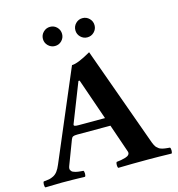

<svg xmlns="http://www.w3.org/2000/svg" viewBox="-122 -956 984 1063"><g transform="rotate(-15 370.0 -424.0)"><path d="M272.9 -283.2H424.8L342.8 -520H335.9L248 -295.9Q245.1 -288.6 250.7 -285.9Q256.3 -283.2 272.9 -283.2ZM217.8 -217.8 165 -79.1Q162.1 -71.8 161.6 -65.4Q161.1 -59.1 163.8 -54.7Q166.5 -50.3 169.4 -47.1Q172.4 -43.9 179.4 -41.5Q186.5 -39.1 190.9 -37.6Q195.3 -36.1 205.1 -34.9Q214.8 -33.7 219.2 -33.4Q223.6 -33.2 233.9 -32.2Q238.3 -27.8 238.3 -15.1Q238.3 -2.4 233.9 2Q159.7 0 101.1 0Q81.1 0 6.8 2Q2.4 -2.4 2.4 -15.1Q2.4 -27.8 6.8 -32.2Q26.4 -33.7 37.8 -35.9Q49.3 -38.1 63 -44.9Q76.7 -51.8 87.2 -65.7Q97.7 -79.6 106.9 -102.1L324.2 -613.8Q357.4 -613.8 434.1 -658.2L640.1 -85.9Q642.6 -78.6 646 -72.3Q649.4 -65.9 652.3 -61.3Q655.3 -56.6 660.4 -52.7Q665.5 -48.8 668.2 -46.1Q670.9 -43.5 677.5 -41.3Q684.1 -39.1 686.5 -38.1Q689 -37.1 697 -35.9Q705.1 -34.7 707.3 -34.4Q709.5 -34.2 718.8 -33.2Q728 -32.2 730 -32.2Q734.4 -27.8 734.4 -15.1Q734.4 -2.4 730 2Q655.8 0 596.2 0Q499 0 424.8 2Q420.4 -2.4 420.4 -15.1Q420.4 -27.8 424.8 -32.2Q439.5 -33.7 450.4 -35.6Q461.4 -37.6 475.8 -41.7Q490.2 -45.9 496.3 -53.7Q502.4 -61.5 499 -71.8L442.9 -234.9H252.9Q235.4 -234.9 228.5 -231.4Q221.7 -228 217.8 -217.8ZM206.1 -794.9Q206.1 -817.9 222.4 -834Q238.8 -850.1 261.2 -850.1Q284.2 -850.1 300 -834Q315.9 -817.9 315.9 -794.9Q315.9 -772.5 300 -756.3Q284.2 -740.2 261.2 -740.2Q238.8 -740.2 222.4 -756.3Q206.1 -772.5 206.1 -794.9ZM392.1 -794.9Q392.1 -817.9 408.2 -834Q424.3 -850.1 446.8 -850.1Q469.7 -850.1 485.8 -834Q502 -817.9 502 -794.9Q502 -772.5 485.8 -756.3Q469.7 -740.2 446.8 -740.2Q424.3 -740.2 408.2 -756.3Q392.1 -772.5 392.1 -794.9Z"/></g></svg>

Font: Common Serif
Style: Bold
Weight: 700
Designer: Philipp H. Poll, Khaled Hosny
Foundry: Stefan Peev, Context Ltd.
Version: Version 1.026